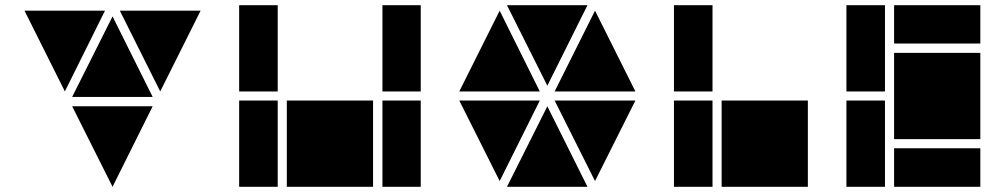

<svg xmlns="http://www.w3.org/2000/svg" viewBox="-20 -717 3857 737"><path d="M566 -345H257L412 -654ZM229 -366 74 -676H383ZM595 -366 440 -676H750ZM412 0 257 -309H566Z M1595 0H1448V-331H1595ZM1046 -366H898V-697H1046ZM1046 0H898V-331H1046ZM1412 0H1081V-331H1412ZM1595 -366H1448V-697H1595Z M2081 -388 1926 -697H2235ZM2419 -366H2109L2264 -676ZM2264 -22 2109 -331H2419ZM2052 -366H1743L1898 -676ZM2235 0H1926L2081 -309ZM1898 -22 1743 -331H2052Z M2715 -366H2567V-697H2715ZM3081 0H2750V-331H3081ZM2715 0H2567V-331H2715Z M3377 -366H3229V-697H3377ZM3377 0H3229V-331H3377ZM3743 -550H3412V-697H3743ZM3743 0H3412V-148H3743ZM3743 -183H3412V-514H3743Z"/></svg>

Font: Geotalism
Style: Regular
Weight: 400
Designer: GGBotNet
Foundry: GGBotNet
Version: 1.00